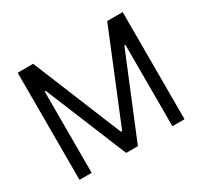

<svg xmlns="http://www.w3.org/2000/svg" viewBox="-150 -928 1188 1129"><g transform="rotate(-30 444.5 -363.5)"><path d="M88.1 -727.3V0H170.5V-552.6H177.6L404.8 0H484.4L711.6 -552.6H718.8V0H801.1V-727.3H696L448.9 -123.6H440.3L193.2 -727.3Z"/></g></svg>

Font: Karasuma Gothic
Style: Regular
Weight: 400
Designer: Rasmus Andersson, Ryoko Nishizuka
Foundry: Genbu
Version: Version 1.00